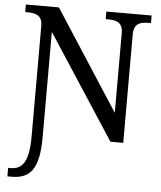

<svg xmlns="http://www.w3.org/2000/svg" viewBox="-62 -767 887 1060"><g transform="rotate(5 381.5 -237.0)"><path d="M19 240H42C143 240 194 187 194 8V-576L569 0H640V-600C640 -663 677 -672 722 -672H735V-714H484V-672H497C541 -672 579 -663 579 -604V-161L221 -714H38V-672H51C95 -672 133 -663 133 -604V9C133 150 97 193 33 193H19Z"/></g></svg>

Font: Noto Serif
Style: Regular
Weight: 400
Designer: Monotype Design Team
Foundry: Monotype Imaging Inc.
Version: Version 2.015